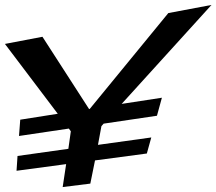

<svg xmlns="http://www.w3.org/2000/svg" viewBox="-107 -746 877 778"><path d="M488 -124 506 -189 290 -159 304 -235 313 -245 529 -277 549 -350 386 -325 750 -726 575 -693 257 -305 254 -304 65 -597 -87 -568 127 -285 -25 -261 -30 -195 172 -225 180 -214 170 -143 -36 -114 -40 -54 161 -81 147 12 259 -2 278 -96Z"/></svg>

Font: Gamestation Warped
Style: Italic
Weight: 400
Designer: Jonas Hecksher
Foundry: Jonas Hecksher, Playtypeª, e-types AS
Version: Version 1.003